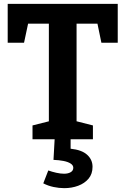

<svg xmlns="http://www.w3.org/2000/svg" viewBox="-20 -724 652 998"><path d="M149 0V-72L260 -100L234 -64V-623L263 -601H100L132 -629L105 -502H20V-704H592V-502H507L482 -623L512 -601H349L378 -623V-64L353 -100L463 -72V0ZM314 254Q287 254 258.5 248Q230 242 205 229L231 162Q250 169 272.5 174Q295 179 313 179Q334 179 347.5 171Q361 163 361 148Q361 135 347 126Q333 117 309.5 112.5Q286 108 258 107L264 0H347V49Q405 55 433 80.5Q461 106 461 143Q461 180 440.5 204.5Q420 229 386.5 241.5Q353 254 314 254Z"/></svg>

Font: Bitter Thin
Style: Bold
Weight: 700
Version: Version 3.021